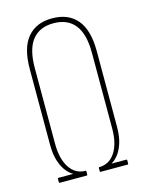

<svg xmlns="http://www.w3.org/2000/svg" viewBox="-103 -725 600 789"><g transform="rotate(-15 196.5 -330.5)"><path d="M52 0Q49 0 49 -4V-18Q49 -21 52 -21H114V-22Q102 -28 88 -44.5Q74 -61 64 -90Q54 -119 54 -163V-483Q54 -573 91 -617Q128 -661 196 -661Q265 -661 302 -617Q339 -573 339 -483V-163Q339 -119 329 -90Q319 -61 305 -44.5Q291 -28 279 -22V-21H341Q344 -21 344 -18V-4Q344 0 341 0H226Q223 0 223 -4V-16Q223 -20 225 -20Q268 -20 293 -57.5Q318 -95 318 -160V-482Q318 -562 287 -601Q256 -640 196 -640Q137 -640 106 -601Q75 -562 75 -482V-160Q75 -95 100 -57.5Q125 -20 168 -20Q170 -20 170 -16V-4Q170 0 167 0Z"/></g></svg>

Font: Sofia Sans Extra Condensed Thin
Style: Regular
Weight: 250
Version: Version 4.100